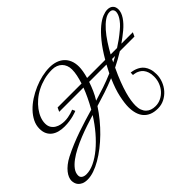

<svg xmlns="http://www.w3.org/2000/svg" viewBox="-168 -1067 1445 1445"><g transform="rotate(-45 554.5 -344.5)"><path d="M863.8 -284.7Q870.6 -283.7 882.8 -281.5Q895 -279.3 909.4 -273.9Q923.8 -268.6 938.7 -259Q953.6 -249.5 965.8 -233.4Q978 -217.3 985.6 -193.8Q993.2 -170.4 993.2 -137.7Q993.2 -102.1 980 -67.9Q966.8 -33.7 943.4 -7.1Q919.9 19.5 887.7 35.9Q855.5 52.2 817.9 52.2Q778.8 52.2 750.2 40.3Q721.7 28.3 703.4 6.6Q685.1 -15.1 676.3 -45.7Q667.5 -76.2 667.5 -113.3Q667.5 -152.8 680.7 -215.3Q693.8 -277.8 729.5 -358.9Q673.3 -335.9 618.4 -317.6Q563.5 -299.3 508.8 -283.2Q480 -238.8 444.8 -196Q409.7 -153.3 371.3 -115.7Q333 -78.1 292.5 -46.6Q252 -15.1 212.4 7.8Q172.9 30.8 135.5 43.5Q98.1 56.2 65.9 56.2Q37.1 56.2 19 47.9Q1 39.6 -9.3 27.6Q-19.5 15.6 -23.4 1.5Q-27.3 -12.7 -27.3 -24.4Q-27.3 -39.1 -20.3 -56.9Q-13.2 -74.7 1.5 -93.3Q16.1 -111.8 38.6 -129.6Q61 -147.5 91.3 -163.1Q138.2 -187 184.6 -206.1Q231 -225.1 276.6 -241Q322.3 -256.8 367.2 -270.5Q412.1 -284.2 457 -297.4Q481.9 -341.8 500.2 -380.4Q518.6 -418.9 532.7 -456.1H274.4L289.1 -487.8H543.9Q555.2 -522.5 561.8 -554.2Q568.4 -585.9 568.4 -613.3Q568.4 -636.7 560.8 -656.2Q553.2 -675.8 539.3 -689.7Q525.4 -703.6 505.4 -711.4Q485.4 -719.2 460.4 -719.2Q414.6 -719.2 372.8 -708.3Q331.1 -697.3 294.9 -678.7Q258.8 -660.2 229.7 -635.3Q200.7 -610.4 179.9 -582.5Q159.2 -554.7 147.9 -525.6Q136.7 -496.6 136.7 -469.2Q136.7 -441.9 148.2 -424.1Q159.7 -406.2 177.2 -395.8Q194.8 -385.3 215.1 -381.1Q235.4 -377 252.9 -377Q272.9 -377 291.3 -380.4Q309.6 -383.8 323.5 -387.7Q337.4 -391.6 345.9 -395.3Q354.5 -398.9 354.5 -398.9L365.2 -375.5Q362.8 -374 351.3 -369.9Q339.8 -365.7 321.3 -360.8Q302.7 -356 278.1 -352.3Q253.4 -348.6 224.6 -348.6Q194.8 -348.6 168.2 -355.5Q141.6 -362.3 121.8 -377Q102.1 -391.6 90.6 -414.8Q79.1 -438 79.1 -471.2Q79.1 -508.8 96.4 -543.5Q113.8 -578.1 143.1 -608.6Q172.4 -639.2 210.7 -664.1Q249 -689 291.3 -707Q333.5 -725.1 376.7 -734.9Q419.9 -744.6 459 -744.6Q494.6 -744.6 524.2 -734.9Q553.7 -725.1 575.2 -705.8Q596.7 -686.5 608.6 -657.7Q620.6 -628.9 620.6 -590.8Q620.6 -570.8 616.2 -544.9Q611.8 -519 603 -487.8H795.9Q839.8 -563 880.6 -612.5Q921.4 -662.1 957 -691.4Q992.7 -720.7 1022.5 -732.7Q1052.2 -744.6 1074.2 -744.6Q1103 -744.6 1119.1 -729Q1135.3 -713.4 1135.3 -685.5Q1135.3 -653.8 1111.6 -617.9Q1087.9 -582 1047.4 -548.3Q1027.3 -531.7 1007.6 -516.8Q987.8 -502 967.8 -487.8H1089.8L1075.2 -456.1H919.9Q891.6 -438.5 863.5 -423.1Q835.4 -407.7 807.1 -393.6Q779.3 -334.5 761.2 -287.1Q743.2 -239.7 732.7 -202.1Q722.2 -164.6 717.8 -135.3Q713.4 -106 713.4 -83.5Q713.4 -55.2 721.2 -34.4Q729 -13.7 742.9 0Q756.8 13.7 775.9 20.3Q794.9 26.9 817.9 26.9Q848.1 26.9 875.2 13.9Q902.3 1 922.9 -21.5Q943.4 -43.9 955.3 -74Q967.3 -104 967.3 -138.2Q967.3 -167.5 960.2 -188Q953.1 -208.5 942.1 -221.9Q931.2 -235.4 918 -242.9Q904.8 -250.5 893.3 -254.2Q881.8 -257.8 873.3 -258.5Q864.7 -259.3 862.8 -259.3ZM87.9 21.5Q127.9 21.5 172.9 0Q217.8 -21.5 263.4 -59.3Q309.1 -97.2 353.3 -148.9Q397.5 -200.7 435.5 -261.2Q396.5 -249.5 351.8 -234.6Q307.1 -219.7 262.7 -201.9Q218.3 -184.1 177.2 -163.1Q136.2 -142.1 105 -118.9Q73.7 -95.7 54.9 -70.1Q36.1 -44.4 36.1 -16.6Q36.1 2 50.5 11.7Q64.9 21.5 87.9 21.5ZM1074.2 -719.7Q1046.9 -719.7 1017.8 -699.2Q988.8 -678.7 959.7 -645.8Q930.7 -612.8 903.6 -571.3Q876.5 -529.8 853.5 -487.8H921.9Q949.7 -505.4 976.8 -525.1Q1003.9 -544.9 1031.7 -568.4Q1053.2 -585.9 1068.1 -603Q1083 -620.1 1092.3 -635.3Q1101.6 -650.4 1105.7 -663.3Q1109.9 -676.3 1109.9 -686Q1109.9 -700.2 1101.3 -710Q1092.8 -719.7 1074.2 -719.7ZM530.3 -318.8Q585 -335 638.2 -352.8Q691.4 -370.6 745.6 -394Q752 -406.7 756.8 -416Q761.7 -425.3 765.4 -432.4Q769 -439.5 772 -445.1Q774.9 -450.7 777.8 -456.1H593.3Q581.1 -420.4 565.9 -385.7Q550.8 -351.1 530.3 -318.8ZM825.2 -431.6Q847.7 -442.9 869.6 -456.1H836.9Z"/></g></svg>

Font: Parisienne
Style: Regular
Weight: 400
Designer: Astigmatic (AOETI)
Foundry: Astigmatic (AOETI)
Version: Version 1.000